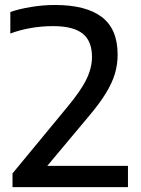

<svg xmlns="http://www.w3.org/2000/svg" viewBox="-20 -770 580 790"><path d="M31.5 0V-56.5L256.5 -329Q313.5 -397.5 336 -444.5Q358.5 -491.5 358.5 -535.5Q358.5 -601.5 319.8 -632Q281 -662.5 198.5 -662.5Q150.5 -662.5 105.5 -654.5Q60.5 -646.5 22.5 -632V-720.5Q57.5 -733 107 -741.2Q156.5 -749.5 206.5 -749.5Q333.5 -749.5 398.8 -700Q464 -650.5 464 -545.5Q464 -505 452.8 -466.8Q441.5 -428.5 415.2 -385.8Q389 -343 344 -290L174.5 -87.5H506.5V0Z"/></svg>

Font: Encode Sans Semi Expanded Medium
Style: Regular
Weight: 500
Width: 6
Designer: Multiple Designers
Foundry: Impallari Type
Version: Version 3.000; ttfautohint (v1.8.3) -l 8 -r 50 -G 200 -x 14 